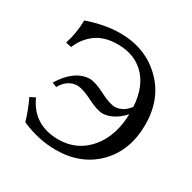

<svg xmlns="http://www.w3.org/2000/svg" viewBox="-158 -859 1024 1026"><g transform="rotate(30 354.0 -345.5)"><path d="M310.5 10.7Q203.6 10.7 97.7 -36.1Q77.6 -104.5 48.8 -163.6L80.6 -179.7Q141.6 -44.4 295.9 -44.4Q411.1 -44.4 484.4 -131.8Q557.6 -219.2 557.6 -364.3Q557.6 -498.5 493.7 -571.3Q429.7 -644 318.4 -644Q235.8 -644 184.1 -605.2Q132.3 -566.4 108.9 -506.8L73.7 -513.7Q98.1 -589.8 98.1 -664.6Q207 -702.1 299.8 -702.1Q455.1 -702.1 557.4 -603.3Q659.7 -504.4 659.7 -344.7Q659.7 -185.5 563 -87.4Q466.3 10.7 310.5 10.7ZM146.5 -281.7 118.2 -292.5Q187 -405.3 278.3 -409.7Q316.4 -409.7 376.5 -377.9Q436.5 -346.2 472.7 -346.2Q529.8 -350.1 565.4 -409.7L593.8 -399.9Q523.9 -289.6 433.6 -282.7Q396.5 -282.7 335.9 -314Q275.4 -345.2 238.3 -345.2Q179.7 -341.8 146.5 -281.7Z"/></g></svg>

Font: Almanac
Style: Regular
Weight: 400
Designer: Eden's Almanac
Version: Version 3.501;March 28, 2021;FontCreator 13.0.0.2683 64-bit